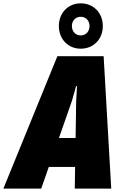

<svg xmlns="http://www.w3.org/2000/svg" viewBox="-61 -1117 740 1137"><path d="M417 -828.6C493.2 -828.6 547.9 -885.7 547.9 -962.9C547.9 -1040 493.2 -1097.2 417 -1097.2C341.8 -1097.2 287.6 -1040 287.6 -962.9C287.6 -885.7 341.8 -828.6 417 -828.6ZM417 -907.2C386.2 -907.2 364.7 -931.2 364.7 -962.9C364.7 -994.6 386.2 -1017.6 417 -1017.6C447.8 -1017.6 469.2 -994.6 469.2 -962.9C469.2 -931.2 447.8 -907.2 417 -907.2ZM597.7 0 552.7 -784.2H278.8L-41 0H183.1L228 -128.4H383.8L381.8 0ZM288.1 -299.8 365.2 -520.5 389.6 -606.9H395L390.1 -520.5L386.7 -299.8Z"/></svg>

Font: Decalotype Black Italic
Style: Regular
Weight: 900
Italic angle: -10°
Designer: Alfredo Marco Pradil
Foundry: Alfredo Marco Pradil
Version: Version 1.0